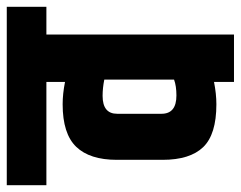

<svg xmlns="http://www.w3.org/2000/svg" viewBox="-132 -619 711 567"><g transform="rotate(-90 223.5 -335.5)"><path d="M224 -388Q171 -388 171 -345V-214Q171 -170 225 -170Q253 -170 272 -177V-383Q247 -388 224 -388ZM265 -554H-40V-671H487V-554H405V0H265V-59Q230 -52 199 -52Q110 -52 72.5 -91Q35 -130 35 -211V-346Q35 -426 73.5 -466Q112 -506 199 -506Q230 -506 265 -499Z"/></g></svg>

Font: Khand
Style: Bold
Weight: 700
Designer: Devanagari: Sanchit Sawaria, Jyotish Sonowal; Latin: Satya Rajpurohit
Foundry: Indian Type Foundry
Version: Version 1.101;PS 1.0;hotconv 1.0.78;makeotf.lib2.5.61930; tt